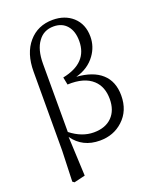

<svg xmlns="http://www.w3.org/2000/svg" viewBox="-177 -887 956 1187"><g transform="rotate(-20 301.0 -293.0)"><path d="M102.5 202.1 90.8 193.4 97.7 -7.8 98.6 -527.3Q98.6 -647.5 159.2 -717.8Q219.7 -788.1 318.4 -788.1Q397.5 -788.1 449.2 -742.2Q502.9 -693.4 502.9 -611.3Q502.9 -545.9 463.9 -492.2Q418 -428.7 335.9 -407.2Q443.4 -399.4 500 -348.6Q557.6 -296.9 557.6 -204.1Q557.6 -103.5 491.2 -43Q429.7 13.7 339.8 13.7Q225.6 13.7 164.1 -74.2L175.8 184.6ZM321.3 -46.9Q398.4 -46.9 441.4 -90.8Q483.4 -133.8 483.4 -208Q483.4 -289.1 434.6 -334Q378.9 -385.7 268.6 -380.9L258.8 -430.7Q428.7 -464.8 428.7 -609.4Q428.7 -673.8 397 -710.9Q365.2 -748 309.6 -748Q244.1 -748 208 -697.3Q169.9 -646.5 169.9 -552.7V-104.5Q243.2 -46.9 321.3 -46.9Z"/></g></svg>

Font: Bpmf GenYo Min R
Style: R
Weight: 400
Foundry: But Ko
Version: Version 1.320